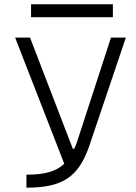

<svg xmlns="http://www.w3.org/2000/svg" viewBox="-20 -867 626 887"><path d="M102.1 0C267.6 0 341.3 -47.9 391.1 -189L561.5 -693.4H492.7L337.4 -216.3C333 -203.1 328.1 -190.9 323.2 -179.7H316.4L118.7 -693.4H49.8L276.9 -110.4C238.8 -74.2 185.1 -60.1 102.1 -60.1ZM123.5 -787.6H501.5V-847.2H123.5Z"/></svg>

Font: Cascadia Mono NF Light
Style: Regular
Weight: 300
Monospace: yes
Designer: Aaron Bell
Foundry: Saja Typeworks
Version: Version 2404.023